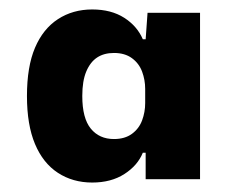

<svg xmlns="http://www.w3.org/2000/svg" viewBox="-20 -758 501 406"><path d="M175 -372Q134 -372 102.5 -392.5Q71 -413 54 -453.5Q37 -494 37 -555Q37 -617 54 -657Q71 -697 102.5 -717.5Q134 -738 175 -738Q215 -738 242.5 -720.5Q270 -703 282 -675H288L292 -731H403V-379H288V-435H282Q271 -408 243 -390Q215 -372 175 -372ZM221 -464Q244 -464 259 -475Q274 -486 280.5 -503.5Q287 -521 287 -540V-570Q287 -589 280.5 -606.5Q274 -624 259 -635Q244 -646 221 -646Q200 -646 185.5 -636.5Q171 -627 162.5 -607Q154 -587 154 -555Q154 -508 172 -486Q190 -464 221 -464Z"/></svg>

Font: Mona Sans ExtraLight ExtraBold
Style: Regular
Weight: 800
Version: Version 2.000